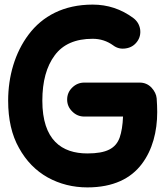

<svg xmlns="http://www.w3.org/2000/svg" viewBox="-20 -752 718 839"><path d="M273.4 -316.9C273.4 -296.9 280.8 -279.3 295.9 -264.6C310.5 -250 328.1 -242.7 348.1 -242.7H517.6C516.1 -205.1 511.2 -174.8 502.9 -150.9C485.8 -103.5 445.8 -81.5 361.8 -81.5C250 -81.5 165 -139.6 165 -312C165 -396 183.1 -461.9 219.2 -510.3C254.9 -558.6 310.1 -582.5 384.8 -582.5C418.5 -582.5 448.2 -572.8 474.6 -553.7C490.7 -541.5 509.3 -537.1 529.8 -540.5C550.3 -543.5 566.4 -553.2 578.6 -569.3C590.8 -585.4 595.2 -604 592.3 -624.5C588.9 -644.5 579.1 -660.6 563 -672.9C509.8 -712.4 450.7 -731.9 384.8 -731.9C257.8 -731.9 165.5 -681.2 105.5 -601.6C44.9 -521.5 15.6 -418 15.6 -312C15.6 -230.5 31.2 -161.6 63 -105.5C94.2 -48.8 136.2 -5.9 188.5 23.4C240.7 52.2 298.8 66.9 361.8 66.9C475.1 66.9 551.8 27.8 599.1 -34.7C646.5 -96.7 667 -177.7 667 -262.2C667 -281.7 666 -302.2 664.6 -322.3C663.1 -338.4 655.8 -354 642.1 -369.1C627.9 -383.8 610.8 -391.1 590.3 -391.1H348.1C328.1 -391.1 310.5 -383.8 295.9 -369.6C280.8 -355 273.4 -337.4 273.4 -316.9Z"/></svg>

Font: Mikhak ExtraBold
Style: Regular
Weight: 800
Designer: Amin Abedi
Version: Version 3.2